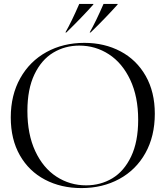

<svg xmlns="http://www.w3.org/2000/svg" viewBox="-20 -946 846 981"><path d="M35 -346Q35 -460 83.5 -546.5Q132 -633 217.5 -680Q303 -727 411 -727Q514 -727 596 -683.5Q678 -640 724.5 -558Q771 -476 771 -365Q771 -250 723 -164Q675 -78 589.5 -31.5Q504 15 396 15Q292 15 210 -28Q128 -71 81.5 -152.5Q35 -234 35 -346ZM420 1Q494 1 554 -35Q614 -71 650 -146.5Q686 -222 686 -334Q686 -452 645.5 -538Q605 -624 536.5 -668.5Q468 -713 385 -713Q312 -713 252 -677Q192 -641 156 -566Q120 -491 120 -379Q120 -260 160 -174Q200 -88 268.5 -43.5Q337 1 420 1ZM509 -926H581V-923Q523 -858 443 -780H438Q469 -834 509 -926ZM385 -926H457V-923Q399 -858 319 -780H314Q345 -834 385 -926Z"/></svg>

Font: Nyght Serif Light
Style: Regular
Weight: 300
Designer: Maksym Kobuzan
Version: Version 0.410